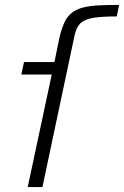

<svg xmlns="http://www.w3.org/2000/svg" viewBox="-20 -763 506 783"><path d="M93 0 191 -459H67L78 -510H202L222 -608Q231 -646 242.5 -671Q254 -696 272.5 -710.5Q291 -725 317.5 -732Q344 -739 380.5 -741Q417 -743 466 -743L456 -696Q394 -696 359 -690Q324 -684 307.5 -667.5Q291 -651 284 -618L153 0Z"/></svg>

Font: Saira Expanded Light
Style: Italic
Weight: 300
Width: 7
Italic angle: -12°
Designer: Hector Gatti with collaboration of the Omnibus-Type team
Foundry: Omnibus-Type
Version: Version 1.101